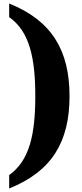

<svg xmlns="http://www.w3.org/2000/svg" viewBox="-20 -822 465 1088"><path d="M32 -802V-725C147 -644 180 -495 180 -277C180 -59 147 88 32 170V246C275 149 374 -20 374 -277C374 -534 275 -705 32 -802Z"/></svg>

Font: Noto Serif Malayalam Black
Style: Regular
Weight: 900
Designer: Indian type Foundry, Jelle Bosma, Monotype Design Team
Foundry: Monotype Imaging Inc.
Version: Version 2.104